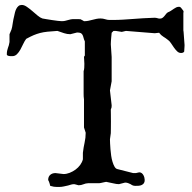

<svg xmlns="http://www.w3.org/2000/svg" viewBox="-20 -742 770 769"><path d="M172.9 -21Q172.9 -34.7 181.2 -41.7Q189.5 -48.8 202.1 -48.8L234.4 -44.9Q246.6 -44.9 259 -49.8Q271.5 -54.7 282.5 -62.7Q293.5 -70.8 301.3 -81.5Q309.1 -92.3 312 -104V-129.9Q314.5 -151.4 318.8 -170.7Q323.2 -189.9 323.2 -210.4L316.4 -231.4V-343.8Q315.4 -349.6 315.2 -355.2Q314.9 -360.8 314.9 -368.2V-457Q316.9 -462.4 317.4 -470Q317.9 -477.5 317.9 -486.3Q317.9 -495.6 317.1 -502.2Q316.4 -508.8 316.4 -514.6L319.8 -519.5V-576.2Q315.9 -584.5 314.5 -591.1Q313 -597.7 310.5 -602.3Q308.1 -606.9 303.5 -609.4Q298.8 -611.8 288.6 -611.8L261.7 -605Q249 -605 236.6 -609.1Q224.1 -613.3 210 -618.2Q186 -616.7 169.9 -615Q153.8 -613.3 140.6 -609.9Q127.4 -606.4 114.7 -601.1Q102.1 -595.7 85 -586.4Q78.6 -578.1 73.2 -566.4Q67.9 -554.7 61.8 -543.7Q55.7 -532.7 47.9 -524.9Q40 -517.1 29.3 -517.1Q26.4 -517.1 22.5 -517.1Q18.6 -517.1 15.4 -517.8Q12.2 -518.6 9.8 -520Q7.3 -521.5 7.3 -523.9Q7.3 -532.2 8.5 -538.3Q9.8 -544.4 11.7 -549.8Q13.7 -555.2 15.4 -560.8Q17.1 -566.4 18.1 -573.7V-605L25.9 -623.5Q27.3 -627 28.6 -634Q29.8 -641.1 31 -648.9Q32.2 -656.7 33.7 -664.6Q35.2 -672.4 36.6 -677.2Q38.1 -684.6 40 -692.4Q42 -700.2 45.4 -706.8Q48.8 -713.4 54 -717.8Q59.1 -722.2 67.4 -722.2Q76.7 -722.2 87.4 -714.8Q98.1 -707.5 109.1 -698Q120.1 -688.5 130.6 -679.7Q141.1 -670.9 149.9 -668Q154.3 -667 165.3 -665.3Q176.3 -663.6 188.7 -661.6Q201.2 -659.7 211.9 -658.4Q222.7 -657.2 227.1 -657.2Q234.4 -657.2 240.2 -658.4Q246.1 -659.7 251.5 -661.4Q256.8 -663.1 262.9 -664.3Q269 -665.5 277.3 -665.5H289.6Q300.3 -665.5 302.2 -665Q304.2 -664.1 309.8 -661.1Q315.4 -658.2 316.4 -657.2H318.8Q327.1 -657.2 334.7 -658.9Q342.3 -660.6 350.1 -662.6Q357.9 -664.6 365.7 -666.3Q373.5 -668 382.3 -668Q392.6 -668 401.4 -665Q410.2 -662.1 418 -662.1H433.1Q453.1 -662.1 472.4 -663.3Q491.7 -664.6 512 -666Q532.2 -667.5 553.5 -668.9Q574.7 -670.4 598.6 -670.9Q605.5 -670.9 610.4 -669.2Q615.2 -667.5 620.6 -667.5Q627 -667.5 631.1 -670.7Q635.3 -673.8 638.7 -678Q642.1 -682.1 645.3 -686.3Q648.4 -690.4 652.8 -692.9Q659.2 -695.3 664.8 -699Q670.4 -702.6 675.5 -706.3Q680.7 -710 685.8 -712.4Q690.9 -714.8 697.3 -714.8Q702.6 -714.8 706.8 -708.7Q710.9 -702.6 714.4 -698.7Q714.4 -697.8 714.8 -697.3Q714.8 -696.8 715.3 -696.8Q714.4 -693.8 714.4 -689.2Q714.4 -684.6 714.4 -679.2V-630.9Q714.4 -624.5 714.4 -620.6Q714.4 -616.7 715.3 -614.3L719.2 -561.5Q719.2 -560.1 719 -556.2Q718.8 -552.2 718.5 -548.1Q718.3 -543.9 718 -540.3Q717.8 -536.6 717.8 -535.6Q714.4 -529.8 705.1 -529.8Q696.3 -529.8 689.5 -536.4Q682.6 -543 676.5 -551.8Q670.4 -560.5 664.8 -569.1Q659.2 -577.6 652.8 -582Q643.1 -589.8 634 -595.2Q625 -600.6 617.2 -610.8L599.6 -608.9L484.4 -618.2L467.8 -614.3L443.4 -618.2H434.6L427.2 -610.8Q427.2 -611.3 426.8 -606Q426.3 -600.6 425.5 -592.8Q424.8 -585 424.3 -577.1Q423.8 -569.3 423.8 -564.5L427.2 -513.7V-416.5L420.4 -379.9L427.2 -320.3Q427.2 -314.9 426.8 -312Q426.3 -309.1 423.8 -303.2Q423.8 -297.4 424.1 -284.2Q424.3 -271 424.3 -254.4Q424.3 -238.8 424.1 -226.6Q423.8 -214.4 423.8 -208.5L420.4 -184.1Q420.4 -178.2 420.9 -167.7Q421.4 -157.2 422.4 -144.5Q423.3 -131.8 425.3 -118.4Q427.2 -105 430.7 -93.8Q434.1 -82.5 438.7 -74.5Q443.4 -66.4 449.7 -64.9L513.2 -48.8H524.4L537.6 -51.8Q543.5 -51.8 547.6 -48.6Q551.8 -45.4 554.4 -40.5Q557.1 -35.6 558.3 -30.5Q559.6 -25.4 559.6 -21Q559.6 -12.7 556.2 -8.1Q552.7 -3.4 547.4 -1Q542 1.5 535.4 2Q528.8 2.4 522.5 2.4Q517.1 2.4 512.7 1Q508.3 -0.5 502.9 -4.4Q498.5 -6.8 492.7 -8.8Q486.8 -10.7 481 -10.7L456.5 -4.4Q446.8 -4.4 433.1 -7.8Q419.4 -11.2 405.3 -13.7Q404.8 -13.7 400.9 -12.9Q397 -12.2 392.1 -11Q387.2 -9.8 383.1 -9Q378.9 -8.3 377.9 -8.3H334Q322.8 -7.8 314 -3.9Q305.2 0 294.4 0Q291 -1 284.7 -2.7Q278.3 -4.4 277.3 -4.4Q270.5 -4.4 264.9 -2.7Q259.3 -1 252.4 1Q243.2 2.9 234.6 4.9Q226.1 6.8 215.8 6.8H208.5Q201.7 6.8 195.8 5.9Q189.9 4.9 181.2 2.4Q181.2 1.5 178.7 -7.1Q176.3 -15.6 172.9 -21Z"/></svg>

Font: IM FELL English SC
Style: Regular
Weight: 400
Designer: Igino Marini
Foundry: Igino Marini
Version: 3.00